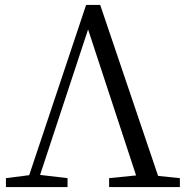

<svg xmlns="http://www.w3.org/2000/svg" viewBox="-20 -756 756 776"><path d="M619 -45 385 -736H328L98 -48L4 -36V0H253V-36L142 -49L336 -637L530 -47L421 -36V0H707V-36Z"/></svg>

Font: Source Han Serif
Style: Regular
Weight: 400
Designer: Ryoko NISHIZUKA 西塚涼子 (kana & ideographs); Frank Grießhammer (Latin, Greek & Cyrillic); Wenlong ZHANG 张文龙 (bopomofo); San
Foundry: Adobe Systems Incorporated
Version: Version 1.001;PS 1.001;hotconv 16.6.54;makeotf.lib2.5.65590